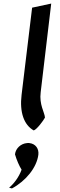

<svg xmlns="http://www.w3.org/2000/svg" viewBox="-20 -741 334 1076"><path d="M101 210C85 254 57 289 31 311C35 312 40 313 47 315C125 273 186 198 195 126C199 92 179 65 146 61C141 60 136 60 131 61H130C98 64 68 89 64 124C74 158 88 189 101 210ZM169 -10C186 -15 224 -66 232 -82C230 -112 199 -154 208 -224L267 -721L160 -698L101 -210C89 -112 114 -41 169 -10Z"/></svg>

Font: Bluebird
Style: LiObl
Weight: 300
Designer: Jasper
Foundry: Cannot Into Space Fonts
Version: Version 0.98